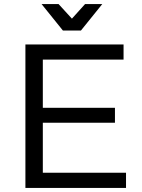

<svg xmlns="http://www.w3.org/2000/svg" viewBox="-20 -917 692 937"><path d="M375 -768 479 -897H395L331 -826L266 -897H183L287 -768ZM189 -74V-318H541V-391H189V-626H583V-700H104V0H595V-74Z"/></svg>

Font: Juman Normal
Style: Regular
Weight: 300
Designer: Bandar Raffah (Arabic) Julieta Ulanovsky (Latin)
Foundry: Caramella
Version: Version 5.022;PS 005.022;hotconv 1.0.88;makeotf.lib2.5.64775